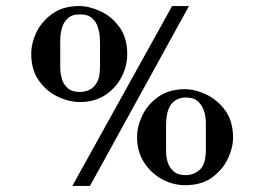

<svg xmlns="http://www.w3.org/2000/svg" viewBox="-20 -620 878 635"><path d="M245 -282.5Q208.3 -282.5 170.8 -300.4Q133.3 -318.3 108.3 -353.8Q83.3 -389.2 83.3 -441.7Q83.3 -477.5 100.8 -513.8Q118.3 -550 153.8 -575Q189.2 -600 241.7 -600Q275 -600 312.1 -582.9Q349.2 -565.8 375 -530.4Q400.8 -495 400.8 -440.8Q400.8 -401.7 382.1 -365.4Q363.3 -329.2 328.3 -305.8Q293.3 -282.5 245 -282.5ZM219.2 -5 549.2 -600H605L277.5 -5ZM245 -315.8Q257.5 -315.8 272.9 -321.7Q288.3 -327.5 299.6 -345.4Q310.8 -363.3 310.8 -400V-476.7Q310.8 -481.7 310 -497.1Q309.2 -512.5 303.8 -530Q298.3 -547.5 284.6 -560Q270.8 -572.5 244.2 -572.5Q217.5 -572.5 203.8 -559.2Q190 -545.8 185 -528.3Q180 -510.8 179.6 -495.8Q179.2 -480.8 179.2 -478.3V-402.5Q179.2 -401.7 179.6 -388.3Q180 -375 185 -357.9Q190 -340.8 204.2 -328.3Q218.3 -315.8 245 -315.8ZM592.5 -7.5Q552.5 -7.5 516.2 -27.1Q480 -46.7 456.7 -82.5Q433.3 -118.3 433.3 -166.7Q433.3 -201.7 450.8 -238.3Q468.3 -275 503.8 -300Q539.2 -325 591.7 -325Q625 -325 662.1 -307.5Q699.2 -290 725 -254.6Q750.8 -219.2 750.8 -165Q750.8 -131.7 733.8 -95.4Q716.7 -59.2 681.7 -33.3Q646.7 -7.5 592.5 -7.5ZM595 -40.8Q620.8 -40.8 640.8 -58.8Q660.8 -76.7 660.8 -125V-201.7Q660.8 -201.7 660.8 -216.2Q660.8 -230.8 655.8 -249.6Q650.8 -268.3 636.7 -282.9Q622.5 -297.5 594.2 -297.5Q564.2 -297.5 546.7 -275.8Q529.2 -254.2 529.2 -203.3V-127.5Q529.2 -124.2 529.6 -110.8Q530 -97.5 535.4 -81.2Q540.8 -65 554.6 -52.9Q568.3 -40.8 595 -40.8Z"/></svg>

Font: Manufacturing Consent
Style: Regular
Weight: 400
Version: Version 3.000; ttfautohint (v1.8.4.7-5d5b)